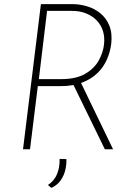

<svg xmlns="http://www.w3.org/2000/svg" viewBox="-20 -726 665 934"><path d="M332 -706Q367 -706 403 -695.5Q439 -685 468 -661.5Q497 -638 512 -601Q527 -564 521 -512Q516 -473 500 -436.5Q484 -400 454.5 -371Q425 -342 380.5 -324.5Q336 -307 275 -307H164L126 0H92L179 -706ZM276 -341Q351 -341 395.5 -367.5Q440 -394 461 -433Q482 -472 486 -510Q490 -545 481 -574.5Q472 -604 451 -626Q430 -648 399.5 -660.5Q369 -673 331 -673H209L169 -341ZM371 -329 530 0H490L330 -328ZM230 188 213 174Q243 155 257 122Q271 89 270 47L303 48Q304 74 297.5 101.5Q291 129 274.5 152Q258 175 230 188Z"/></svg>

Font: Josefin Sans Thin ExtraLight
Style: Italic
Weight: 250
Italic angle: -7°
Version: Version 2.000